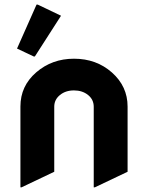

<svg xmlns="http://www.w3.org/2000/svg" viewBox="-20 -801 641 831"><path d="M138.2 -781.2H143.1L244.1 -732.9L130.9 -556.6H126L53.7 -590.8ZM73.2 9.8H68.4V-340.3Q68.4 -428.7 136.7 -487.8Q205.1 -546.9 300.3 -546.9Q397 -546.9 464.4 -487.3Q532.2 -427.2 532.2 -339.8V-57.6L390.6 9.8H385.7V-338.9Q385.7 -370.1 361.1 -389.9Q336.4 -409.7 300 -409.7Q263.7 -409.7 239.3 -389.6Q214.8 -369.6 214.8 -339.4V-57.6Z"/></svg>

Font: Nova Round
Style: Bold
Weight: 700
Designer: Wojciech Kalinowski "wmk69" (wmk69@o2.pl)
Foundry: Wojciech Kalinowski "wmk69" (wmk69@o2.pl)
Version: Version 3.1.0; 2021-05-23